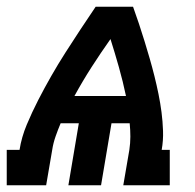

<svg xmlns="http://www.w3.org/2000/svg" viewBox="-58 -550 578 570"><path d="M-38 0V-105H0Q6 -143 21.5 -180Q37 -217 55.5 -253Q74 -289 94 -324Q114 -359 136 -393.5Q158 -428 180.5 -462Q203 -496 226 -530H337Q346 -505 354.5 -479.5Q363 -454 371 -428Q379 -402 386.5 -376Q394 -350 400.5 -324Q407 -298 412.5 -271Q418 -244 421.5 -217Q425 -190 426 -161.5Q427 -133 422 -105H446V0H308L326 -105Q329 -125 329 -144.5Q329 -164 327 -184H273L242 0H145L176 -184H122Q114 -165 107 -145Q100 -125 97 -105L79 0ZM316 -265Q307 -308 295 -350.5Q283 -393 270 -434Q241 -393 214 -351Q187 -309 163 -265Z"/></svg>

Font: Iosevka Curly Slab XBdObl
Style: Regular
Weight: 800
Italic angle: -9°
Monospace: yes
Designer: Belleve Invis
Foundry: Belleve Invis
Version: Version 11.1.0; ttfautohint (v1.8.3)